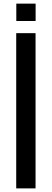

<svg xmlns="http://www.w3.org/2000/svg" viewBox="-20 -1043 287 1063"><path d="M69.8 0V-859.4H176.8V0ZM70.3 -926.8V-1022.9H177.2V-926.8Z"/></svg>

Font: Antonio Medium
Style: Regular
Weight: 500
Designer: Vernon Adams
Foundry: Vernon Adams
Version: Version 1.002